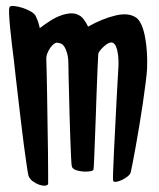

<svg xmlns="http://www.w3.org/2000/svg" viewBox="-20 -637 522 629"><path d="M427.7 -578.1Q446.3 -562.5 455.1 -516.1Q463.9 -469.7 461.9 -413.1Q460.9 -395.5 457 -364.7Q453.1 -334 447.8 -297.4Q442.4 -260.7 436 -222.7Q429.7 -184.6 423.8 -152.3Q418 -120.1 413.6 -98.1Q409.2 -76.2 408.2 -72.3Q406.2 -65.4 397.5 -58.6Q388.7 -51.8 379.4 -47.4Q370.1 -43 361.3 -41.5Q352.5 -40 350.6 -44.9Q349.6 -47.9 350.6 -75.2Q351.6 -102.5 353.5 -143.1Q355.5 -183.6 357.9 -230Q360.4 -276.4 362.3 -317.4Q364.3 -358.4 366.2 -387.2Q368.2 -416 368.2 -421.9Q369.1 -452.1 363.3 -475.1Q357.4 -498 343.8 -498Q338.9 -498 332 -493.7Q325.2 -489.3 318.8 -483.4Q312.5 -477.5 307.1 -470.7Q301.8 -463.9 301.8 -458Q300.8 -440.4 299.3 -406.2Q297.9 -372.1 296.4 -331.1Q294.9 -290 293.5 -247.1Q292 -204.1 290.5 -168Q289.1 -131.8 288.1 -107.9Q287.1 -84 286.1 -81.1Q284.2 -77.1 273.9 -75.7Q263.7 -74.2 251 -75.2Q238.3 -76.2 228 -80.1Q217.8 -84 215.8 -90.8Q213.9 -95.7 212.9 -120.6Q211.9 -145.5 210.4 -180.7Q209 -215.8 208 -256.3Q207 -296.9 206.1 -332Q205.1 -367.2 204.6 -392.6Q204.1 -418 204.1 -423.8Q204.1 -447.3 200.2 -461.4Q196.3 -475.6 190.9 -483.9Q185.5 -492.2 178.7 -494.6Q171.9 -497.1 165 -497.1Q162.1 -497.1 156.2 -492.7Q150.4 -488.3 144.5 -480Q138.7 -471.7 134.8 -461.4Q130.9 -451.2 131.8 -439.5Q131.8 -434.6 132.8 -403.3Q133.8 -372.1 134.3 -328.1Q134.8 -284.2 135.7 -233.4Q136.7 -182.6 137.2 -139.2Q137.7 -95.7 137.7 -65.9Q137.7 -36.1 137.7 -34.2Q135.7 -29.3 127 -28.8Q118.2 -28.3 107.4 -32.2Q96.7 -36.1 86.9 -43.5Q77.1 -50.8 73.2 -61.5Q71.3 -69.3 67.4 -95.7Q63.5 -122.1 58.6 -158.7Q53.7 -195.3 48.8 -237.8Q43.9 -280.3 39.1 -319.8Q34.2 -359.4 30.8 -391.6Q27.3 -423.8 25.4 -440.4Q22.5 -463.9 19 -491.7Q15.6 -519.5 13.2 -545.4Q10.7 -571.3 9.8 -590.3Q8.8 -609.4 11.7 -614.3Q13.7 -618.2 25.9 -617.2Q38.1 -616.2 52.2 -611.8Q66.4 -607.4 79.6 -600.1Q92.8 -592.8 96.7 -585Q99.6 -579.1 103 -570.8Q106.4 -562.5 110.4 -544.9Q127 -557.6 144.5 -568.8Q162.1 -580.1 179.7 -586.4Q197.3 -592.8 213.4 -593.3Q229.5 -593.8 244.1 -584Q256.8 -574.2 268.6 -549.8Q315.4 -576.2 358.9 -586.4Q402.3 -596.7 427.7 -578.1Z"/></svg>

Font: Jolly Lodger
Style: Regular
Weight: 400
Designer: Stuart Sandler
Foundry: Font Diner, Inc
Version: Version 1.000